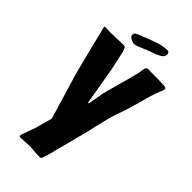

<svg xmlns="http://www.w3.org/2000/svg" viewBox="-272 -801 1032 1032"><g transform="rotate(45 244.0 -285.0)"><path d="M217 159Q197 157 178 157Q174 157 153.5 158.5Q133 160 120 160Q109 160 108 159Q106 158 106 153Q106 147 108.5 141Q111 135 111 134L125 95Q127 91 129 84Q131 77 135 67L162 -31L84 -291Q68 -351 46.5 -437.5Q25 -524 14 -570Q12 -576 12 -577Q12 -583 22 -583Q28 -583 35.5 -582Q43 -581 51 -581L93 -582L146 -584Q162 -585 167 -580Q172 -575 176 -561Q176 -567 202 -445L226 -306L239 -230H245L256 -294Q258 -312 267.5 -346Q277 -380 279 -388Q285 -414 296 -449Q299 -461 309.5 -500Q320 -539 322 -558Q324 -577 329.5 -581.5Q335 -586 343 -585.5Q351 -585 354 -585Q441 -585 464 -583Q480 -581 480 -574Q480 -572 478 -562Q475 -556 469.5 -542Q464 -528 461 -519Q451 -489 451 -489Q416 -356 392 -294Q382 -267 370 -216.5Q358 -166 355 -152Q349 -122 341 -94Q332 -56 318 -5L296 79Q293 95 284.5 122Q276 149 275 152Q274 161 259 161Q244 162 217 159ZM169 -634Q149 -641 149 -656Q149 -658 151 -666Q152 -671 171 -679.5Q190 -688 201 -691Q209 -696 230 -703L262 -714L284 -722Q297 -726 319 -729L339 -731Q357 -731 357 -714Q357 -707 356 -703Q352 -692 335.5 -682.5Q319 -673 307 -669Q279 -661 251 -648Q233 -640 222 -636Q218 -635 207.5 -631Q197 -627 190 -627Q180 -627 169 -634Z"/></g></svg>

Font: Barriecito
Style: Regular
Weight: 400
Designer: Pablo Cosgaya & Sergio Jiménez
Foundry: Pablo Cosgaya & Sergio Jiménez
Version: Version 1.001